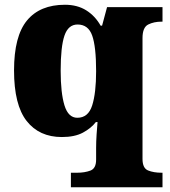

<svg xmlns="http://www.w3.org/2000/svg" viewBox="-20 -566 713 807"><path d="M278 221V160H304Q336 160 360 151Q384 142 384 105V56Q384 29 386 -1Q388 -31 390 -53H383Q363 -27 328.5 -8.5Q294 10 240 10Q145 10 92 -57.5Q39 -125 39 -270Q39 -414 93.5 -480Q148 -546 253 -546Q305 -546 342.5 -522.5Q380 -499 403 -458H409L430 -536H663V-475H659Q627 -475 603 -463Q579 -451 579 -406V102Q579 141 602.5 150.5Q626 160 659 160H663V221ZM305 -71Q351 -71 367.5 -123Q384 -175 384 -267Q384 -370 367.5 -416.5Q351 -463 306 -463Q267 -463 251 -416.5Q235 -370 235 -269Q235 -175 251 -123Q267 -71 305 -71Z"/></svg>

Font: Noto Serif Devanagari Black
Style: Regular
Weight: 900
Designer: Universal Thirst, Indian Type Foundry and the Monotype Design Team
Foundry: Monotype Imaging Inc.
Version: Version 2.004; ttfautohint (v1.8.4.7-5d5b)